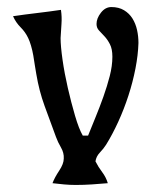

<svg xmlns="http://www.w3.org/2000/svg" viewBox="-20 -529 417 545"><path d="M254 -461Q254 -477 266.5 -493Q279 -509 296 -509Q317 -509 332 -500Q347 -491 356 -476.5Q365 -462 369 -444Q373 -426 373 -407Q372 -373 364.5 -334.5Q357 -296 344.5 -257.5Q332 -219 315.5 -183Q299 -147 281 -118Q274 -107 263.5 -96Q253 -85 251 -71Q259 -55 270 -40.5Q281 -26 286 -9Q263 -7 240.5 -5.5Q218 -4 195 -4Q178 -4 162 -5.5Q146 -7 129 -9Q135 -25 148 -44.5Q161 -64 161 -79Q162 -95 153 -110.5Q144 -126 139 -140Q122 -186 106.5 -228.5Q91 -271 83 -319Q81 -329 79 -343Q77 -357 74.5 -371.5Q72 -386 68 -399.5Q64 -413 60 -421Q52 -438 38.5 -451.5Q25 -465 17 -483Q51 -488 85 -492Q119 -496 153 -501Q156 -481 154.5 -461Q153 -441 152 -421Q152 -398 157.5 -359.5Q163 -321 172.5 -279.5Q182 -238 193 -200.5Q204 -163 215 -144H230Q240 -169 251.5 -197Q263 -225 273.5 -254.5Q284 -284 291.5 -313Q299 -342 299 -368Q299 -390 292 -403.5Q285 -417 276.5 -426Q268 -435 261 -442.5Q254 -450 254 -461Z"/></svg>

Font: Teutonic
Style: Regular
Weight: 400
Designer: Peter Wiegel
Foundry: Peter Wiegel
Version: 1.000